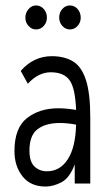

<svg xmlns="http://www.w3.org/2000/svg" viewBox="-20 -673 390 704"><path d="M147 11Q92 11 62.5 -26.5Q33 -64 33 -119Q33 -204 79 -240Q125 -276 194 -276Q222 -276 259 -270Q256 -350 235 -379Q214 -408 166 -408Q121 -408 82 -366L56 -413Q103 -467 170 -467Q216 -467 247.5 -448Q279 -429 295 -380Q311 -331 311 -243V0H254V-70Q235 -20 205 -4.5Q175 11 147 11ZM88 -121Q88 -80 106.5 -62.5Q125 -45 152 -45Q200 -45 228.5 -89Q257 -133 259 -216Q244 -219 228.5 -220.5Q213 -222 199 -222Q148 -222 118 -199.5Q88 -177 88 -121ZM112 -565Q96 -565 84.5 -578Q73 -591 73 -608Q73 -626 84.5 -639.5Q96 -653 112 -653Q129 -653 140.5 -640Q152 -627 152 -608Q152 -591 140.5 -578Q129 -565 112 -565ZM236 -565Q220 -565 208.5 -578Q197 -591 197 -608Q197 -627 208.5 -640Q220 -653 236 -653Q253 -653 264.5 -640Q276 -627 276 -608Q276 -591 264.5 -578Q253 -565 236 -565Z"/></svg>

Font: Inconsolata ExtraCondensed
Style: Regular
Weight: 400
Width: 2
Monospace: yes
Designer: Raph Levien, Cyreal, Brenton Simpson
Foundry: Raph Levien, Cyreal, Google
Version: Version 3.000; ttfautohint (v1.8.2.53-6de2)